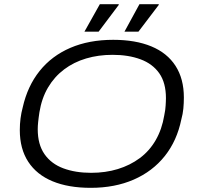

<svg xmlns="http://www.w3.org/2000/svg" viewBox="-20 -889 949 921"><path d="M415 12Q308 12 232 -19.5Q156 -51 115.5 -113Q75 -175 75 -265Q75 -294 78.5 -321Q82 -348 89 -374Q112 -476 170 -548.5Q228 -621 317.5 -659.5Q407 -698 523 -698Q630 -698 706 -666.5Q782 -635 822 -573Q862 -511 862 -421Q862 -394 859.5 -368Q857 -342 850 -317Q829 -214 770.5 -140.5Q712 -67 621.5 -27.5Q531 12 415 12ZM417 -60Q486 -60 545 -78Q604 -96 650.5 -130.5Q697 -165 727 -217Q757 -269 768 -336Q771 -350 772.5 -361.5Q774 -373 774.5 -382.5Q775 -392 775.5 -401Q776 -410 776 -418Q776 -492 744 -537.5Q712 -583 654 -604.5Q596 -626 520 -626Q452 -626 393 -608.5Q334 -591 287.5 -556Q241 -521 210.5 -469.5Q180 -418 169 -350Q167 -337 165.5 -325Q164 -313 163 -303.5Q162 -294 161.5 -285.5Q161 -277 161 -269Q161 -196 193.5 -149.5Q226 -103 284 -81.5Q342 -60 417 -60ZM577 -737 649 -869H741L742 -866L644 -737ZM385 -737 459 -869H549L550 -866L453 -737Z"/></svg>

Font: Archivo SemiExpanded Light
Style: Italic
Weight: 300
Width: 6
Italic angle: -10°
Designer: Hector Gatti
Foundry: Omnibus-Type
Version: Version 2.001